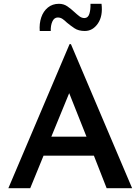

<svg xmlns="http://www.w3.org/2000/svg" viewBox="-20 -990 739 1010"><path d="M24 0 346 -758H353L675 0H541L474 -171H209L139 0ZM250 -271H435L344 -500ZM426 -827Q393 -827 371.5 -841.5Q350 -856 332 -871Q321 -882 309.5 -890Q298 -898 284 -898Q265 -898 255.5 -877Q246 -856 247 -827H189Q186 -866 197 -898.5Q208 -931 232 -950.5Q256 -970 290 -970Q315 -970 334.5 -956.5Q354 -943 371 -927Q385 -914 397.5 -904.5Q410 -895 424 -895Q443 -895 450 -917Q457 -939 456 -970H514Q522 -906 495 -866.5Q468 -827 426 -827Z"/></svg>

Font: Synthetic SemiBold
Style: Regular
Weight: 600
Designer: Santiago Orozco
Foundry: Typemade
Version: Version 2.000; ttfautohint (v1.8.4.7-5d5b)